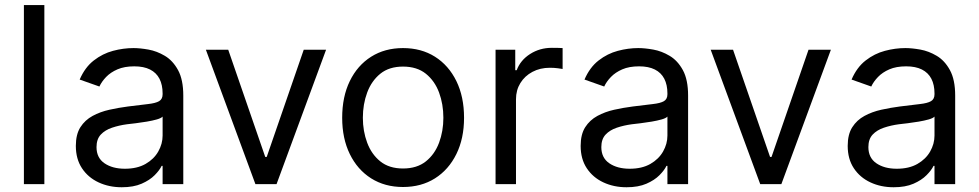

<svg xmlns="http://www.w3.org/2000/svg" viewBox="-20 -748 3978 780"><path d="M160.2 -727.5V0H77.1V-727.5Z M474.6 12.7Q422.9 12.7 380.4 -7.1Q337.9 -26.9 313 -64.5Q288.1 -102.1 288.1 -155.3Q288.1 -202.1 306.6 -231.2Q325.2 -260.3 356.2 -277.1Q387.2 -293.9 424.6 -302.2Q461.9 -310.5 500 -315.4Q549.8 -321.8 580.8 -325.2Q611.8 -328.6 626.2 -336.9Q640.6 -345.2 640.6 -365.2V-368.2Q640.6 -403.3 627.9 -428Q615.2 -452.6 589.6 -465.6Q564 -478.5 525.4 -478.5Q485.4 -478.5 457.3 -466.3Q429.2 -454.1 411.1 -435.3Q393.1 -416.5 383.8 -396.5L303.7 -424.8Q325.2 -474.6 361.1 -502.4Q397 -530.3 439.2 -541.5Q481.4 -552.7 522.5 -552.7Q548.8 -552.7 583 -546.6Q617.2 -540.5 649.7 -521.2Q682.1 -502 703.4 -463.1Q724.6 -424.3 724.6 -359.4V0H640.6V-74.2H636.7Q628.4 -56.6 608.4 -36.4Q588.4 -16.1 555.4 -1.7Q522.5 12.7 474.6 12.7ZM487.3 -62.5Q537.1 -62.5 571.3 -82Q605.5 -101.6 623 -132.6Q640.6 -163.6 640.6 -197.3V-274.4Q635.3 -268.1 617.4 -262.9Q599.6 -257.8 576.4 -253.9Q553.2 -250 531.2 -247.3Q509.3 -244.6 496.1 -243.2Q463.4 -238.8 435.1 -229.2Q406.7 -219.7 389.4 -201.2Q372.1 -182.6 372.1 -150.4Q372.1 -106.9 404.5 -84.7Q437 -62.5 487.3 -62.5Z M1304.7 -545.9 1103.5 0H1017.6L816.4 -545.9H907.2L1057.6 -110.4H1063.5L1213.9 -545.9Z M1617.2 11.7Q1543.5 11.7 1487.8 -23.4Q1432.1 -58.6 1401.1 -122.1Q1370.1 -185.5 1370.1 -269.5Q1370.1 -355 1401.1 -418.7Q1432.1 -482.4 1487.8 -517.6Q1543.5 -552.7 1617.2 -552.7Q1691.4 -552.7 1747.1 -517.6Q1802.7 -482.4 1834 -418.7Q1865.2 -355 1865.2 -269.5Q1865.2 -185.5 1834 -122.1Q1802.7 -58.6 1747.1 -23.4Q1691.4 11.7 1617.2 11.7ZM1617.2 -63.5Q1673.8 -63.5 1710 -92.3Q1746.1 -121.1 1763.7 -168.2Q1781.2 -215.3 1781.2 -269.5Q1781.2 -324.7 1763.7 -372.1Q1746.1 -419.4 1710 -448.5Q1673.8 -477.5 1617.2 -477.5Q1561 -477.5 1525.1 -448.5Q1489.3 -419.4 1471.7 -372.1Q1454.1 -324.7 1454.1 -269.5Q1454.1 -215.3 1471.7 -168.2Q1489.3 -121.1 1525.1 -92.3Q1561 -63.5 1617.2 -63.5Z M1993.2 0V-545.9H2073.2V-462.9H2079.1Q2094.2 -503.4 2133.5 -528.6Q2172.9 -553.7 2221.7 -553.7Q2231 -553.7 2244.6 -553.5Q2258.3 -553.2 2265.6 -552.7V-467.8Q2261.2 -468.8 2246.1 -470.7Q2231 -472.7 2213.9 -472.7Q2174.3 -472.7 2143.1 -456.1Q2111.8 -439.5 2094 -410.6Q2076.2 -381.8 2076.2 -344.7V0Z M2525.4 12.7Q2473.6 12.7 2431.2 -7.1Q2388.7 -26.9 2363.8 -64.5Q2338.9 -102.1 2338.9 -155.3Q2338.9 -202.1 2357.4 -231.2Q2376 -260.3 2407 -277.1Q2438 -293.9 2475.3 -302.2Q2512.7 -310.5 2550.8 -315.4Q2600.6 -321.8 2631.6 -325.2Q2662.6 -328.6 2677 -336.9Q2691.4 -345.2 2691.4 -365.2V-368.2Q2691.4 -403.3 2678.7 -428Q2666 -452.6 2640.4 -465.6Q2614.7 -478.5 2576.2 -478.5Q2536.1 -478.5 2508.1 -466.3Q2480 -454.1 2461.9 -435.3Q2443.8 -416.5 2434.6 -396.5L2354.5 -424.8Q2376 -474.6 2411.9 -502.4Q2447.8 -530.3 2490 -541.5Q2532.2 -552.7 2573.2 -552.7Q2599.6 -552.7 2633.8 -546.6Q2668 -540.5 2700.4 -521.2Q2732.9 -502 2754.2 -463.1Q2775.4 -424.3 2775.4 -359.4V0H2691.4V-74.2H2687.5Q2679.2 -56.6 2659.2 -36.4Q2639.2 -16.1 2606.2 -1.7Q2573.2 12.7 2525.4 12.7ZM2538.1 -62.5Q2587.9 -62.5 2622.1 -82Q2656.2 -101.6 2673.8 -132.6Q2691.4 -163.6 2691.4 -197.3V-274.4Q2686 -268.1 2668.2 -262.9Q2650.4 -257.8 2627.2 -253.9Q2604 -250 2582 -247.3Q2560.1 -244.6 2546.9 -243.2Q2514.2 -238.8 2485.8 -229.2Q2457.5 -219.7 2440.2 -201.2Q2422.9 -182.6 2422.9 -150.4Q2422.9 -106.9 2455.3 -84.7Q2487.8 -62.5 2538.1 -62.5Z M3355.5 -545.9 3154.3 0H3068.4L2867.2 -545.9H2958L3108.4 -110.4H3114.3L3264.6 -545.9Z M3610.4 12.7Q3558.6 12.7 3516.1 -7.1Q3473.6 -26.9 3448.7 -64.5Q3423.8 -102.1 3423.8 -155.3Q3423.8 -202.1 3442.4 -231.2Q3460.9 -260.3 3491.9 -277.1Q3522.9 -293.9 3560.3 -302.2Q3597.7 -310.5 3635.7 -315.4Q3685.5 -321.8 3716.6 -325.2Q3747.6 -328.6 3762 -336.9Q3776.4 -345.2 3776.4 -365.2V-368.2Q3776.4 -403.3 3763.7 -428Q3751 -452.6 3725.3 -465.6Q3699.7 -478.5 3661.1 -478.5Q3621.1 -478.5 3593 -466.3Q3564.9 -454.1 3546.9 -435.3Q3528.8 -416.5 3519.5 -396.5L3439.5 -424.8Q3460.9 -474.6 3496.8 -502.4Q3532.7 -530.3 3575 -541.5Q3617.2 -552.7 3658.2 -552.7Q3684.6 -552.7 3718.8 -546.6Q3752.9 -540.5 3785.4 -521.2Q3817.9 -502 3839.1 -463.1Q3860.4 -424.3 3860.4 -359.4V0H3776.4V-74.2H3772.5Q3764.2 -56.6 3744.1 -36.4Q3724.1 -16.1 3691.2 -1.7Q3658.2 12.7 3610.4 12.7ZM3623 -62.5Q3672.9 -62.5 3707 -82Q3741.2 -101.6 3758.8 -132.6Q3776.4 -163.6 3776.4 -197.3V-274.4Q3771 -268.1 3753.2 -262.9Q3735.4 -257.8 3712.2 -253.9Q3689 -250 3667 -247.3Q3645 -244.6 3631.8 -243.2Q3599.1 -238.8 3570.8 -229.2Q3542.5 -219.7 3525.1 -201.2Q3507.8 -182.6 3507.8 -150.4Q3507.8 -106.9 3540.3 -84.7Q3572.8 -62.5 3623 -62.5Z"/></svg>

Font: Inter V
Style: 
Weight: 400
Designer: Rasmus Andersson
Foundry: rsms
Version: Version 4.000;git-a3f224843